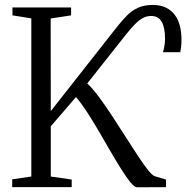

<svg xmlns="http://www.w3.org/2000/svg" viewBox="-20 -774 774 794"><path d="M30.5 0V-32.5L109.5 -44V-698L31.5 -710.5V-743H274V-710.5L189.5 -697.5L190 -314.5L464 -663Q483.5 -687.5 503.5 -708.2Q523.5 -729 549.2 -741.2Q575 -753.5 611 -753.5Q643 -753.5 665.5 -742.8Q688 -732 702.5 -712.8Q717 -693.5 723.8 -667.2Q730.5 -641 730.5 -610Q730.5 -593 729 -580.5Q727.5 -568 725.5 -558H654Q657.5 -569.5 660 -584.5Q662.5 -599.5 662.5 -613.5Q662.5 -659.5 648.8 -683.8Q635 -708 605 -708Q587 -708 571 -699.5Q555 -691 537.8 -673.5Q520.5 -656 498 -627.5L341 -429Q365 -406 392 -369.2Q419 -332.5 447 -289.5Q475 -246.5 502 -204.2Q529 -162 552.5 -126.2Q576 -90.5 594.2 -68.2Q612.5 -46 622.5 -44.5L666.5 -31.5V0L546.5 0.5Q536 0.5 519 -20.5Q502 -41.5 480.5 -75.8Q459 -110 435 -151.5Q411 -193 386.5 -235Q362 -277 338.2 -313.2Q314.5 -349.5 294 -372.5L190 -251.5V-44L276.5 -31.5V0Z"/></svg>

Font: Merriweather 72pt Light
Style: Regular
Weight: 300
Version: Version 2.100